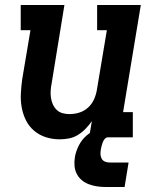

<svg xmlns="http://www.w3.org/2000/svg" viewBox="-20 -550 640 769"><path d="M219 8Q190 8 163.5 -0.5Q137 -9 116.5 -26.5Q96 -44 84 -68Q72 -92 67 -119.5Q62 -147 63.5 -175.5Q65 -204 69 -233L102 -429H63V-530H238L187 -217Q184 -202 183 -187.5Q182 -173 184 -159Q186 -145 191.5 -132.5Q197 -120 206.5 -110.5Q216 -101 229.5 -97Q243 -93 258 -93Q278 -93 297.5 -99Q317 -105 332.5 -119Q348 -133 356.5 -152Q365 -171 368 -190L408 -429H369V-530H544L473 -101H512V0H337L348 -65Q337 -49 323 -34.5Q309 -20 292 -9.5Q275 1 256 4.5Q237 8 219 8ZM479 199H404Q386 199 369 196.5Q352 194 336 188Q320 182 307.5 171.5Q295 161 287.5 146.5Q280 132 278.5 114.5Q277 97 280 79Q284 56 295.5 33Q307 10 326.5 -7Q346 -24 370 -31Q394 -38 418 -38L412 0Q405 0 399.5 6.5Q394 13 391.5 20Q389 27 387 34Q385 41 384 48Q382 58 382.5 68Q383 78 387.5 86Q392 94 401 97.5Q410 101 420 101H495Z"/></svg>

Font: Iosevka Curly Slab ExObl
Style: Bold
Weight: 700
Width: 7
Italic angle: -9°
Monospace: yes
Designer: Belleve Invis
Foundry: Belleve Invis
Version: Version 11.0.0; ttfautohint (v1.8.3)